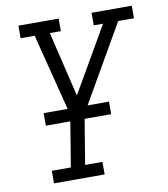

<svg xmlns="http://www.w3.org/2000/svg" viewBox="-82 -590 765 874"><g transform="rotate(-10 300.0 -152.5)"><path d="M97 215V157H185L224 -80L127 -462H62V-520H248V-462H197L269 -161L443 -462H400V-520H586V-462H513L289 -73L251 157H331V215ZM106 -50V-108H408V-50Z"/></g></svg>

Font: Iosevka Etoile Light
Style: Italic
Weight: 300
Italic angle: -9°
Designer: Belleve Invis
Foundry: Belleve Invis
Version: Version 22.1.2; ttfautohint (v1.8.4)